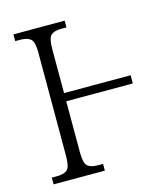

<svg xmlns="http://www.w3.org/2000/svg" viewBox="-107 -798 772 883"><g transform="rotate(-15 278.5 -357.0)"><path d="M39 0V-32H63Q97 -32 112.5 -45.5Q128 -59 128 -111V-605Q128 -655 112 -668.5Q96 -682 62 -682H39V-714H283V-682H258Q225 -682 209.5 -668.5Q194 -655 194 -603V-393H511V-354H194V-111Q194 -59 209.5 -45.5Q225 -32 259 -32H283V0Z"/></g></svg>

Font: Noto Serif SemiCondensed Light
Style: Regular
Weight: 300
Width: 4
Designer: Monotype Design Team
Foundry: Monotype Imaging Inc.
Version: Version 2.013